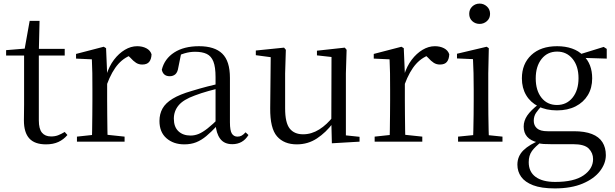

<svg xmlns="http://www.w3.org/2000/svg" viewBox="-20 -788 3423 1068"><path d="M155 -479V-516H340V-479ZM236 15Q173 15 143 -18Q113 -51 113 -118Q113 -142 113.5 -161Q114 -180 114 -207V-479H14V-509L135 -519L115 -504L145 -672H200L196 -501V-489V-118Q196 -71 213.5 -50Q231 -29 264 -29Q286 -29 303 -35.5Q320 -42 340 -54L355 -37Q334 -12 305 1.5Q276 15 236 15Z M408 0V-28L519 -40H560L673 -28V0ZM491 0Q492 -24 492.5 -65Q493 -106 493.5 -150.5Q494 -195 494 -229V-289Q494 -341 493.5 -381Q493 -421 491 -458L403 -462V-488L557 -528L570 -520L576 -379V-378V-229Q576 -195 576.5 -150.5Q577 -106 577.5 -65Q578 -24 579 0ZM575 -319 554 -371H572Q587 -420 614 -455.5Q641 -491 674.5 -511Q708 -531 743 -531Q772 -531 794 -519.5Q816 -508 823 -486Q822 -459 810 -444Q798 -429 771 -429Q752 -429 737 -438.5Q722 -448 705 -467L682 -489L727 -487Q675 -473 638.5 -432.5Q602 -392 575 -319Z M1005 15Q945 15 906 -19Q867 -53 867 -115Q867 -154 884 -184.5Q901 -215 940.5 -239Q980 -263 1046 -282Q1088 -295 1134 -307Q1180 -319 1220 -328V-303Q1180 -293 1139 -281.5Q1098 -270 1064 -257Q1000 -234 973.5 -202Q947 -170 947 -128Q947 -82 972.5 -58Q998 -34 1040 -34Q1063 -34 1085 -43Q1107 -52 1135 -74Q1163 -96 1201 -134L1210 -87H1186Q1155 -54 1127.5 -31Q1100 -8 1071 3.5Q1042 15 1005 15ZM1272 14Q1227 14 1204.5 -16.5Q1182 -47 1179 -100V-103V-359Q1179 -415 1167 -445.5Q1155 -476 1130 -488Q1105 -500 1065 -500Q1036 -500 1007 -491.5Q978 -483 945 -465L988 -492L972 -413Q968 -386 955.5 -375Q943 -364 924 -364Q888 -364 880 -400Q895 -461 949 -496Q1003 -531 1087 -531Q1174 -531 1216.5 -489.5Q1259 -448 1259 -355V-108Q1259 -61 1270 -44.5Q1281 -28 1301 -28Q1314 -28 1324 -33.5Q1334 -39 1346 -52L1362 -37Q1346 -11 1323.5 1.5Q1301 14 1272 14Z M1631 15Q1560 15 1521 -29.5Q1482 -74 1483 -186L1486 -484L1508 -467L1403 -481V-507L1560 -523L1570 -511L1566 -380V-185Q1566 -105 1591.5 -73Q1617 -41 1666 -41Q1713 -41 1756 -68Q1799 -95 1835 -142L1858 -103H1832Q1793 -51 1743 -18Q1693 15 1631 15ZM1826 9 1823 -114V-116L1824 -471L1743 -480V-506L1898 -523L1908 -511L1904 -380V-35L1980 -27V0Z M2064 0V-28L2175 -40H2216L2329 -28V0ZM2147 0Q2148 -24 2148.5 -65Q2149 -106 2149.5 -150.5Q2150 -195 2150 -229V-289Q2150 -341 2149.5 -381Q2149 -421 2147 -458L2059 -462V-488L2213 -528L2226 -520L2232 -379V-378V-229Q2232 -195 2232.5 -150.5Q2233 -106 2233.5 -65Q2234 -24 2235 0ZM2231 -319 2210 -371H2228Q2243 -420 2270 -455.5Q2297 -491 2330.5 -511Q2364 -531 2399 -531Q2428 -531 2450 -519.5Q2472 -508 2479 -486Q2478 -459 2466 -444Q2454 -429 2427 -429Q2408 -429 2393 -438.5Q2378 -448 2361 -467L2338 -489L2383 -487Q2331 -473 2294.5 -432.5Q2258 -392 2231 -319Z M2528 0V-28L2638 -39H2669L2775 -28V0ZM2611 0Q2612 -24 2613 -65Q2614 -106 2614.5 -150.5Q2615 -195 2615 -229V-289Q2615 -340 2614 -381Q2613 -422 2611 -459L2522 -463V-489L2687 -528L2699 -520L2696 -380V-229Q2696 -195 2696.5 -150.5Q2697 -106 2698 -65Q2699 -24 2700 0ZM2648 -655Q2624 -655 2607 -670.5Q2590 -686 2590 -711Q2590 -736 2607 -752Q2624 -768 2648 -768Q2671 -768 2688.5 -752Q2706 -736 2706 -711Q2706 -686 2688.5 -670.5Q2671 -655 2648 -655Z M3066 260Q2991 260 2945.5 242.5Q2900 225 2879 195.5Q2858 166 2858 128Q2858 81 2891.5 48Q2925 15 2991 -11L2996 -2Q2957 27 2939 52Q2921 77 2921 114Q2921 168 2959.5 196Q2998 224 3068 224Q3173 224 3226 187.5Q3279 151 3279 97Q3279 63 3255 38.5Q3231 14 3168 14H3045Q3022 14 3004 13Q2986 12 2970 7V4Q2893 -15 2893 -84Q2893 -116 2912.5 -145Q2932 -174 2977 -209V-218L3000 -206Q2974 -179 2961.5 -160Q2949 -141 2949 -116Q2949 -90 2967 -74Q2985 -58 3026 -58H3172Q3233 -58 3272.5 -42.5Q3312 -27 3331 3Q3350 33 3350 75Q3350 121 3317.5 163.5Q3285 206 3221.5 233Q3158 260 3066 260ZM3078 -174Q3018 -174 2974 -196.5Q2930 -219 2906.5 -259Q2883 -299 2883 -352Q2883 -433 2935.5 -482Q2988 -531 3079 -531Q3125 -531 3162 -518Q3199 -505 3223 -480L3226 -478Q3274 -432 3274 -352Q3274 -299 3250 -259Q3226 -219 3182 -196.5Q3138 -174 3078 -174ZM3078 -204Q3132 -204 3165 -245Q3198 -286 3198 -353Q3198 -420 3165 -460.5Q3132 -501 3079 -501Q3025 -501 2992.5 -460Q2960 -419 2960 -352Q2960 -285 2992 -244.5Q3024 -204 3078 -204ZM3193 -467V-484H3199L3338 -527L3355 -516V-462Z"/></svg>

Font: Noto Serif SC ExtraLight
Style: Regular
Weight: 400
Version: Version 2.002-H1;hotconv 1.1.0;makeotfexe 2.6.0